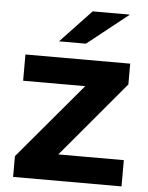

<svg xmlns="http://www.w3.org/2000/svg" viewBox="-53 -794 648 838"><g transform="rotate(5 270.5 -375.0)"><path d="M511 -115H224L502 -446V-537H43V-422H315L36 -91V0H511ZM302 -607 482 -750H319L184 -607Z"/></g></svg>

Font: Montserrat-Alt1
Style: Bold
Weight: 700
Designer: Differentunic
Foundry: Differentunic
Version: Version 7.222